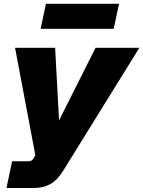

<svg xmlns="http://www.w3.org/2000/svg" viewBox="-20 -772 733 983"><path d="M13.2 190.4 42 53.7H124Q135.3 53.7 141.1 50.3Q147 46.9 153.3 36.1L180.7 -10.3L167 54.7L57.1 -527.3H262.2L283.7 -130.9H270L469.2 -527.3H693.4L305.7 98.6Q272.9 151.9 236.6 171.1Q200.2 190.4 154.3 190.4ZM188 -624.5 215.3 -752.4H589.4L562 -624.5Z"/></svg>

Font: Schibsted Grotesk Black
Style: Italic
Weight: 900
Italic angle: -12°
Designer: Bakken & Baeck AS, Henrik Kongsvoll
Foundry: Schibsted ASA
Version: Version 1.100;gftools[0.9.25]